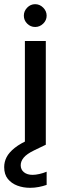

<svg xmlns="http://www.w3.org/2000/svg" viewBox="-51 -692 306 918"><path d="M68 0V-496H168V0ZM117 -563Q95 -563 79 -579Q63 -595 63 -617Q63 -639 79 -655.5Q95 -672 117 -672Q139 -672 155.5 -655.5Q172 -639 172 -617Q172 -595 155.5 -579Q139 -563 117 -563ZM93 206Q60 206 32 195.5Q4 185 -13.5 163.5Q-31 142 -31 107Q-31 82 -19.5 59.5Q-8 37 19.5 15Q47 -7 94 -27L144 -49L168 0L112 27Q77 44 62.5 61.5Q48 79 48 98Q48 119 63.5 131.5Q79 144 105 144Q119 144 137 140Q155 136 172 129V192Q155 198 134.5 202Q114 206 93 206Z"/></svg>

Font: DM Sans 24pt Medium
Style: Regular
Weight: 500
Designer: Colophon Foundry, Jonny Pinhorn
Foundry: Colophon Foundry
Version: Version 4.004;gftools[0.9.30]